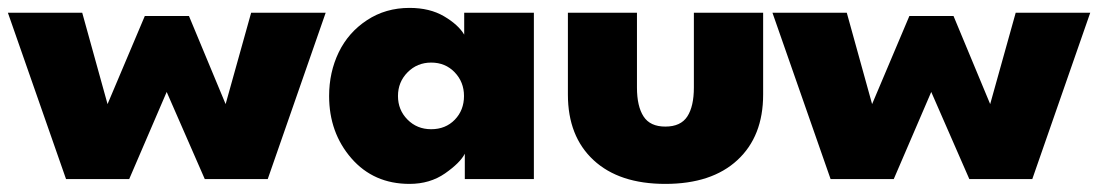

<svg xmlns="http://www.w3.org/2000/svg" viewBox="-42 -442 2712 474"><path d="M369.5 -215 277 0H121L-22.5 -410.5H161L223.5 -185L315.5 -402.5H424.5L515 -185L578 -410.5H762L619 0H463.5Z M1105.5 0V-62.5Q1094 -40 1056.8 -14Q1019.5 12 969 12Q880.5 12 825.5 -51.2Q770.5 -114.5 770.5 -205Q770.5 -263.5 794.2 -312.8Q818 -362 864 -392.2Q910 -422.5 969 -422.5Q1019 -422.5 1054.2 -401.8Q1089.5 -381 1104 -356.5V-410.5H1276V0ZM1022.5 -123Q1058 -123 1080.8 -146.5Q1103.5 -170 1103.5 -205Q1103.5 -239.5 1080.5 -263.5Q1057.5 -287.5 1022.5 -287.5Q988 -287.5 964.2 -263.5Q940.5 -239.5 940.5 -205Q940.5 -170.5 964 -146.8Q987.5 -123 1022.5 -123Z M1530.5 -226Q1530.5 -179.5 1546.8 -154.5Q1563 -129.5 1600.5 -129.5Q1638.5 -129.5 1654.8 -154.5Q1671 -179.5 1671 -226V-410.5H1842V-208.5Q1842 -105.5 1778.5 -46.8Q1715 12 1600.5 12Q1486.5 12 1423.2 -46.8Q1360 -105.5 1360 -208.5V-410.5H1530.5Z M2257 -215 2164.5 0H2008.5L1865 -410.5H2048.5L2111 -185L2203 -402.5H2312L2402.5 -185L2465.5 -410.5H2649.5L2506.5 0H2351Z"/></svg>

Font: League Spartan ExtraBold
Style: Regular
Weight: 800
Foundry: The League of Moveable Type
Version: Version 2.002